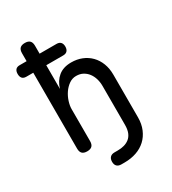

<svg xmlns="http://www.w3.org/2000/svg" viewBox="-217 -856 1034 1151"><g transform="rotate(-30 300.0 -280.0)"><path d="M47 -560Q28 -560 19 -570.5Q10 -581 10 -600Q10 -619 19 -629.5Q28 -640 47 -640H95V-695Q95 -718 106 -729Q117 -740 140 -740Q163 -740 174 -729Q185 -718 185 -695V-640H302Q321 -640 330.5 -629.5Q340 -619 340 -600Q340 -581 330.5 -570.5Q321 -560 302 -560H185V-396Q199 -444 233 -472Q267 -500 322 -500Q362 -500 395.5 -486.5Q429 -473 453.5 -448Q478 -423 491.5 -388Q505 -353 505 -310V-15Q505 31 489.5 67.5Q474 104 447 129Q420 154 382.5 167Q345 180 300 180H278Q258 180 247.5 169.5Q237 159 237 139Q237 119 247.5 108Q258 97 278 97H300Q324 97 344.5 91.5Q365 86 381 73.5Q397 61 406 39.5Q415 18 415 -15V-284Q415 -310 408 -333.5Q401 -357 387.5 -375Q374 -393 354 -404Q334 -415 307 -415Q280 -415 257.5 -399Q235 -383 219 -359.5Q203 -336 194 -308Q185 -280 185 -256V-35Q185 -12 174 -1Q163 10 140 10Q117 10 106 -1Q95 -12 95 -35V-560Z"/></g></svg>

Font: Maple Mono NF
Style: Regular
Weight: 400
Monospace: yes
Designer: subframe7536
Version: Version 7.000